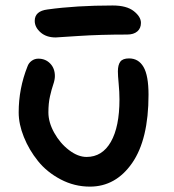

<svg xmlns="http://www.w3.org/2000/svg" viewBox="-20 -697 639 707"><path d="M185.1 -559.1Q150.4 -559.1 129.2 -577.9Q107.9 -596.7 107.9 -620.1Q107.9 -656.2 154.8 -662.1Q260.3 -676.8 395 -676.8Q446.3 -676.8 472.7 -656Q499 -635.3 499 -612.8Q499 -592.8 485.6 -581.3Q472.2 -569.8 448.2 -569.8Q349.1 -569.8 268.3 -564.5Q187.5 -559.1 185.1 -559.1ZM311 -9.8Q253.9 -9.8 203.4 -36.4Q152.8 -63 119.9 -104Q86.9 -145 67.9 -192.4Q48.8 -239.7 48.8 -283.2Q48.8 -371.1 81.1 -452.1Q85.4 -464.8 96.4 -472.9Q107.4 -481 121.1 -481Q147.5 -481 164.8 -463.1Q182.1 -445.3 182.1 -417Q182.1 -403.3 176 -385.7Q169.9 -368.2 164.1 -342.5Q158.2 -316.9 158.2 -283.2Q158.2 -246.6 179.7 -208Q201.2 -169.4 234.1 -144.3Q267.1 -119.1 298.8 -119.1Q356.4 -119.1 388.2 -174.6Q419.9 -230 419.9 -331.1Q419.9 -357.9 417 -388.4Q414.1 -418.9 414.1 -434.1Q414.1 -458 423.1 -470Q432.1 -481.9 455.1 -481.9Q490.2 -481.9 508.5 -450.4Q526.9 -418.9 526.9 -348.1Q526.9 -183.6 466.6 -96.7Q406.2 -9.8 311 -9.8Z"/></svg>

Font: Shantell Sans Irregular
Style: Regular
Weight: 500
Designer: Stephen Nixon, Anya Danilova, Shantell Martin
Foundry: Arrow Type
Version: Version 1.006;[9816181b4]